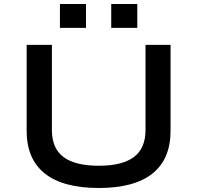

<svg xmlns="http://www.w3.org/2000/svg" viewBox="-20 -929 986 958"><path d="M473 9Q295 9 204 -63Q113 -135 113 -276V-705H239V-280Q239 -188 297.5 -145Q356 -102 473 -102Q590 -102 648 -145.5Q706 -189 706 -280V-705H831V-276Q831 -135 740.5 -63Q650 9 473 9ZM535 -790V-909H665V-790ZM279 -790V-909H409V-790Z"/></svg>

Font: Nunito Sans 7pt Expanded SemiBold
Style: Regular
Weight: 600
Width: 7
Designer: Vernon Adams
Foundry: Vernon Adams
Version: Version 3.101;gftools[0.9.27]